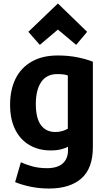

<svg xmlns="http://www.w3.org/2000/svg" viewBox="-20 -868 617 1104"><path d="M313 -698 418 -610 481 -685 313 -848 143 -685 209 -610ZM514 -22V-513Q480 -527 427.5 -538Q375 -549 312 -549Q224 -549 162.5 -514Q101 -479 69.5 -415.5Q38 -352 38 -266Q38 -182 67.5 -123Q97 -64 150 -33.5Q203 -3 271 -3Q309 -3 335 -10.5Q361 -18 371 -24V-4Q371 45 340.5 72Q310 99 250 99Q205 99 167.5 89Q130 79 100 65L67 179Q105 195 155.5 205.5Q206 216 262 216Q382 216 448 158Q514 100 514 -22ZM370 -128Q357 -120 338.5 -114.5Q320 -109 298 -109Q245 -109 215.5 -148.5Q186 -188 186 -270Q186 -351 217 -396.5Q248 -442 309 -442Q351 -442 370 -434Z"/></svg>

Font: Repo Bold
Style: Bold
Weight: 700
Designer: Stefan Peev
Foundry: Context Ltd
Version: Version 1.502